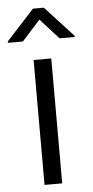

<svg xmlns="http://www.w3.org/2000/svg" viewBox="-76 -777 390 809"><g transform="rotate(-5 119.5 -372.0)"><path d="M153.8 -528.3V0H79.1V-528.3ZM141.1 -744.1 260.3 -614.7V-609.9H195.8L118.2 -695.8L41 -609.9H-22.5V-615.7L95.2 -744.1Z"/></g></svg>

Font: Vazirmatn FD Light
Style: Regular
Weight: 300
Designer: Saber Rastikerdar
Foundry: Saber Rastikerdar
Version: Version 33.003